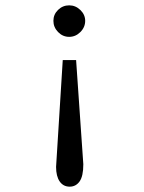

<svg xmlns="http://www.w3.org/2000/svg" viewBox="-20 -618 540 719"><path d="M239 -598Q263 -598 281 -580.5Q299 -563 299 -540Q299 -516 281 -498Q263 -480 239 -480Q215 -480 197.5 -498Q180 -516 180 -540Q180 -564 197.5 -581Q215 -598 239 -598ZM215 -393H265L292 -3Q292 42 278 61.5Q264 81 241 81Q217 81 203.5 61.5Q190 42 190 7Z"/></svg>

Font: Ligconsolata
Style: Regular
Weight: 400
Monospace: yes
Designer: Raph Levien, Cyreal, Brenton Simpson
Foundry: Raph Levien, Cyreal, Google
Version: Version 3.001; ttfautohint (v1.8.2.53-6de2)